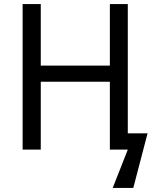

<svg xmlns="http://www.w3.org/2000/svg" viewBox="-20 -734 758 942"><path d="M607 -80H704L634 188H533L607 0H519V-333H180V0H91V-714H180V-412H519V-714H607Z"/></svg>

Font: Noto Sans Display
Style: Regular
Weight: 400
Designer: Monotype Design Team
Foundry: Monotype Imaging Inc.
Version: Version 2.003